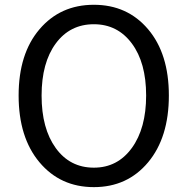

<svg xmlns="http://www.w3.org/2000/svg" viewBox="-20 -767 781 800"><path d="M57.6 -369.1Q57.6 -543 144.5 -645Q231.4 -747.1 371.1 -747.1Q510.7 -747.1 597.2 -645Q683.6 -543 683.6 -369.1Q683.6 -194.3 597.2 -90.8Q510.7 12.7 371.1 12.7Q231.4 12.7 144.5 -90.8Q57.6 -194.3 57.6 -369.1ZM371.1 -68.4Q469.7 -68.4 529.3 -150.4Q588.9 -232.4 588.9 -369.1Q588.9 -505.9 529.3 -585.9Q469.7 -666 371.1 -666Q271.5 -666 212.4 -585.9Q153.3 -505.9 153.3 -368.7Q153.3 -231.4 212.4 -149.9Q271.5 -68.4 371.1 -68.4Z"/></svg>

Font: Gen Jyuu GothicX Regular
Style: Regular
Weight: 400
Designer: [Source Han Sans]
Ryoko NISHIZUKA  (kana & ideographs); Paul D. Hunt (Latin, Greek & Cyrillic); Wenlong ZHANG  (bopomofo
Version: Version 1.002.20150607